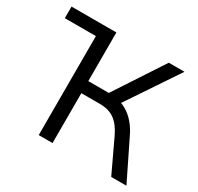

<svg xmlns="http://www.w3.org/2000/svg" viewBox="-151 -883 1091 1060"><g transform="rotate(30 395.0 -352.5)"><path d="M17 -631V-705H303V-631ZM215 0V-705H303V-395H446L422 -377L637 -705H737L508 -363L473 -391Q514 -387 547 -368.5Q580 -350 607 -319Q634 -288 654 -245L774 0H677L580 -206Q552 -265 515 -291.5Q478 -318 422 -318H303V0Z"/></g></svg>

Font: Nunito Sans 9pt
Style: Regular
Weight: 400
Version: Version 3.101;gftools[0.9.27]